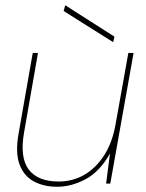

<svg xmlns="http://www.w3.org/2000/svg" viewBox="-20 -701 557 733"><path d="M198 12Q147 12 109 -8.5Q71 -29 54.5 -73.5Q38 -118 51 -191L105 -499H125L72 -196Q55 -100 89.5 -54Q124 -8 204 -8Q258 -8 302.5 -34Q347 -60 378.5 -109.5Q410 -159 422 -231L470 -499H490L401 0H385L400 -115Q361 -46 307 -17Q253 12 198 12ZM412 -540 223 -659 229 -681 417 -561Z"/></svg>

Font: DM Sans 20pt Thin
Style: Italic
Weight: 250
Italic angle: -10°
Version: Version 4.004;gftools[0.9.30]